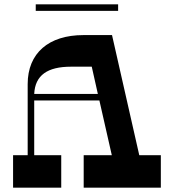

<svg xmlns="http://www.w3.org/2000/svg" viewBox="-20 -861 798 881"><path d="M522 -841H144V-811H522ZM619 -149 494 -700H363C203 -700 107 -617 107 -475V-149H40V0H261V-149H137V-400H436L493 -149H364V0H718V-149ZM137 -430C141 -516 198 -555 306 -555H401L429 -430Z"/></svg>

Font: Space Cowgirl Bold
Style: Regular
Weight: 700
Designer: Valery Marier
Foundry: Valery Marier
Version: Version 1.000;hotconv 1.0.109;makeotfexe 2.5.65596